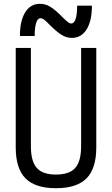

<svg xmlns="http://www.w3.org/2000/svg" viewBox="-20 -983 590 1013"><path d="M275 10Q166 10 114.5 -42Q63 -94 63 -205V-730H143V-212Q143 -132 174 -97Q205 -62 275 -62Q346 -62 377 -97Q408 -132 408 -212V-730H488V-205Q488 -94 436.5 -42Q385 10 275 10ZM359 -783Q331 -783 305 -799Q279 -815 242 -852Q223 -872 212.5 -879.5Q202 -887 194 -887Q179 -887 171 -863Q163 -839 163 -793H85Q85 -873 113 -918Q141 -963 191 -963Q219 -963 245 -947.5Q271 -932 308 -894Q327 -875 337.5 -867Q348 -859 356 -859Q371 -859 379 -883Q387 -907 387 -953H465Q465 -873 437 -828Q409 -783 359 -783Z"/></svg>

Font: M PLUS Code Latin SemiExpanded
Style: Regular
Weight: 400
Width: 6
Designer: Coji Morishita
Foundry: UNDERFOREST DESIGN
Version: Version 1.002; ttfautohint (v1.8.3)